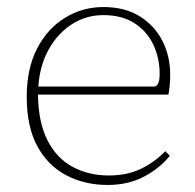

<svg xmlns="http://www.w3.org/2000/svg" viewBox="-20 -513 554 546"><path d="M274 -470Q224 -470 183.5 -443.5Q143 -417 118 -371.5Q93 -326 89 -267H420Q434 -270 434 -303Q434 -348 416 -386Q398 -424 362.5 -447Q327 -470 274 -470ZM286 13Q221 13 168.5 -14.5Q116 -42 86 -97.5Q56 -153 56 -238Q56 -318 85.5 -375Q115 -432 165 -462.5Q215 -493 274 -493Q335 -493 377.5 -466.5Q420 -440 442 -396.5Q464 -353 464 -301Q464 -283 462.5 -269Q461 -255 459 -244H88Q89 -165 115 -114Q141 -63 186.5 -38.5Q232 -14 289 -14Q342 -14 381 -33Q420 -52 450 -83L463 -70Q435 -35 390 -11Q345 13 286 13Z"/></svg>

Font: Source Serif 4 SmText ExtraLight
Style: Regular
Weight: 200
Designer: Frank Grießhammer
Foundry: Adobe
Version: Version 4.005;hotconv 1.1.0;makeotfexe 2.6.0